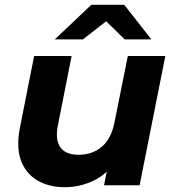

<svg xmlns="http://www.w3.org/2000/svg" viewBox="-20 -771 727 799"><path d="M249 8Q183 8 135 -20.5Q87 -49 67 -104Q47 -159 63 -240L122 -538H278L221 -250Q209 -191 230.5 -159Q252 -127 307 -127Q365 -127 404.5 -161Q444 -195 457 -265L512 -538H668L561 0H413L443 -152L465 -106Q427 -47 370 -19.5Q313 8 249 8ZM208 -607 360 -751H497L610 -607H499L376 -727H479L325 -607Z"/></svg>

Font: Montserrat Thin
Style: Bold Italic
Weight: 700
Italic angle: -11.3°
Version: Version 9.000